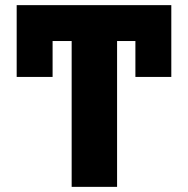

<svg xmlns="http://www.w3.org/2000/svg" viewBox="-20 -727 731 747"><path d="M646.5 -707H44.9V-427.7H184.6V-567.4H258.8V0H435.5V-567.4H506.8V-427.7H646.5Z"/></svg>

Font: Pretendard Black
Style: Regular
Weight: 900
Designer: Base glyphs from Inter by Rasmus Andersson; Hangeul glyphs from Noto Sans CJK(Source Han Sans) by Jang Soo-young and Kan
Foundry: Kil Hyung-jin
Version: Version 1.309;Glyphs 3.2 (3225)